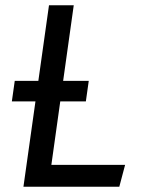

<svg xmlns="http://www.w3.org/2000/svg" viewBox="-20 -709 539 729"><path d="M166 -689H260L175 -83H455L433 0H69ZM306 -324H25L36 -402H317Z"/></svg>

Font: Fira Sans Variable
Style: Italic
Weight: 397
Italic angle: -8°
Designer: Carrois Corporate & Edenspiekermann AG
Foundry: Carrois Corporate GbR & Edenspiekermann AG
Version: Version 4.202